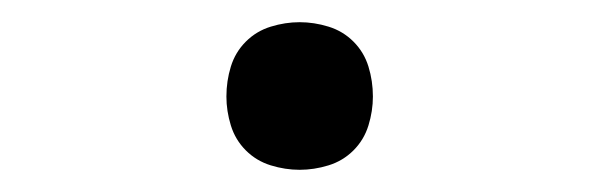

<svg xmlns="http://www.w3.org/2000/svg" viewBox="-20 -145 540 173"><path d="M250 8Q237 8 224 4Q211 0 201.5 -9.5Q192 -19 188 -32Q184 -45 184 -58Q184 -72 188 -85Q192 -98 201.5 -107.5Q211 -117 224 -121Q237 -125 250 -125Q263 -125 276 -121Q289 -117 298.5 -107.5Q308 -98 312 -85Q316 -72 316 -58Q316 -45 312 -32Q308 -19 298.5 -9.5Q289 0 276 4Q263 8 250 8Z"/></svg>

Font: Iosevka Curly Slab Light
Style: Regular
Weight: 300
Monospace: yes
Designer: Belleve Invis
Foundry: Belleve Invis
Version: Version 22.1.2; ttfautohint (v1.8.4)